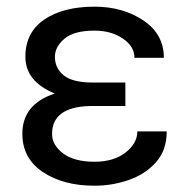

<svg xmlns="http://www.w3.org/2000/svg" viewBox="-20 -558 580 587"><path d="M363.3 -305.7V-233.9H256.3Q139.2 -231.4 139.2 -148.4Q139.2 -114.3 173.1 -88.9Q207 -63.5 269 -63.5Q328.1 -63.5 364 -91.8Q399.9 -120.1 399.9 -156.2H489.7Q489.7 -98.6 457 -62Q424.3 -25.4 373.8 -7.8Q323.2 9.8 269 9.8Q173.3 9.8 110.8 -32.2Q48.3 -74.2 48.3 -148.9Q48.3 -239.7 147.5 -272Q57.6 -309.1 57.6 -384.3Q57.6 -459 115.5 -498.3Q173.3 -537.6 269 -537.6Q355.5 -537.6 418.2 -495.6Q481 -453.6 481 -381.3H391.1Q391.1 -416 355.5 -440.2Q319.8 -464.4 269 -464.4Q206.5 -464.4 177.2 -439.7Q147.9 -415 147.9 -384.3Q147.9 -349.6 174.8 -327.6Q201.7 -305.7 263.2 -305.7Z"/></svg>

Font: Roboto21382017
Style: Regular
Weight: 400
Designer: Christian Robertson
Foundry: Google
Version: Version 2.138; 2017